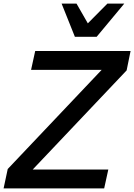

<svg xmlns="http://www.w3.org/2000/svg" viewBox="-27 -1049 747 1069"><path d="M16 -108 539 -660H146L169 -765H700L678 -657L155 -105H576L553 0H-7ZM316 -1029H399L462 -919L571 -1029H665L511 -844H390Z"/></svg>

Font: Application Medium
Style: Italic
Weight: 500
Italic angle: -12°
Designer: Wei Huang
Foundry: Wei Huang
Version: Version 0.012